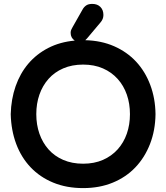

<svg xmlns="http://www.w3.org/2000/svg" viewBox="-20 -934 851 984"><path d="M35 -349Q37 -426 60 -492Q83 -558 125 -607.5Q167 -657 227 -688Q287 -719 363 -726Q342 -740 342 -766Q342 -776 346 -783.5Q350 -791 352 -795L403 -885Q410 -898 421.5 -906Q433 -914 453 -914Q479 -914 494.5 -898.5Q510 -883 510 -857Q510 -836 495 -819L426 -737L417 -728Q499 -726 565 -697Q631 -668 677.5 -618Q724 -568 750 -499Q776 -430 777 -349Q776 -266 749 -196.5Q722 -127 674 -76.5Q626 -26 558 2Q490 30 406 30Q321 30 253 2Q185 -26 137 -76.5Q89 -127 63 -196.5Q37 -266 35 -349ZM166 -349Q166 -295 182 -249Q198 -203 228.5 -168.5Q259 -134 304 -114.5Q349 -95 406 -95Q463 -95 507.5 -114.5Q552 -134 583 -168.5Q614 -203 630 -249Q646 -295 646 -349Q646 -403 630 -449Q614 -495 583 -529.5Q552 -564 507.5 -583.5Q463 -603 406 -603Q349 -603 304 -583.5Q259 -564 228.5 -529.5Q198 -495 182 -449Q166 -403 166 -349Z"/></svg>

Font: Varela Round Precious
Style: Bold
Weight: 700
Version: Version 1.000